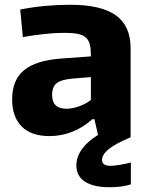

<svg xmlns="http://www.w3.org/2000/svg" viewBox="-20 -567 626 807"><path d="M442 220Q373 220 337 196.5Q301 173 301 128Q301 93 324 60.5Q347 28 392 0L377 -66H368Q328 -30 282 -12.5Q236 5 188 5Q111 5 71 -35.5Q31 -76 31 -149Q31 -231 81 -272Q131 -313 237 -321L362 -330V-336Q362 -363 357.5 -380.5Q353 -398 341 -409Q329 -420 307 -424.5Q285 -429 249 -429Q212 -429 165.5 -424Q119 -419 76 -411L65 -527Q122 -538 174.5 -542.5Q227 -547 275 -547Q405 -547 467 -502.5Q529 -458 529 -364V10Q463 38 436 60.5Q409 83 409 105Q409 130 444 130Q458 130 483 126Q508 122 530 116V208Q491 220 442 220ZM259 -110Q285 -110 313.5 -120.5Q342 -131 362 -147V-243L288 -237Q238 -233 218.5 -217.5Q199 -202 199 -168Q199 -110 259 -110Z"/></svg>

Font: Encode Sans Normal
Style: Bold
Weight: 700
Designer: Pablo Impallari, Andres Torresi
Foundry: Pablo Impallari, Andres Torresi
Version: Version 1.000; ttfautohint (v1.00) -l 8 -r 50 -G 200 -x 14 -